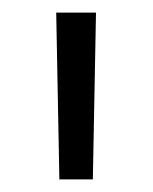

<svg xmlns="http://www.w3.org/2000/svg" viewBox="-20 -720 242 304"><path d="M74 -436 69 -700H132L127 -436Z"/></svg>

Font: Montserrat Thin
Style: Regular
Weight: 400
Version: Version 9.000